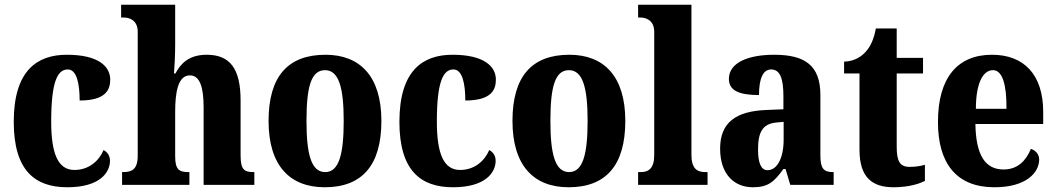

<svg xmlns="http://www.w3.org/2000/svg" viewBox="-20 -780 4455 810"><path d="M264 10C401 10 444 -52 444 -102C444 -122 434 -138 417 -147C397 -100 354 -63 294 -63C224 -63 196 -133 196 -267C196 -437 223 -487 266 -487C304 -487 316 -426 316 -356C426 -356 445 -401 445 -444C445 -500 395 -549 262 -549C136 -549 38 -482 38 -266C38 -60 128 10 264 10Z M495 0H779V-54H776C737 -54 719 -63 719 -120V-308C719 -388 730 -462 781 -462C823 -462 839 -413 839 -327V0H1053V-54H1050C1011 -54 995 -63 995 -125V-356C995 -491 950 -549 852 -549C776 -549 742 -511 720 -470H714C716 -496 719 -545 719 -592V-760H491V-706H504C521 -706 561 -698 561 -646V-123C561 -63 534 -54 499 -54H495Z M1350 10C1507 10 1589 -82 1589 -270C1589 -458 1499 -549 1353 -549C1195 -549 1113 -458 1113 -270C1113 -82 1202 10 1350 10ZM1352 -54C1293 -54 1273 -129 1273 -270C1273 -412 1292 -484 1351 -484C1409 -484 1430 -412 1430 -270C1430 -129 1410 -54 1352 -54Z M1891 10C2028 10 2071 -52 2071 -102C2071 -122 2061 -138 2044 -147C2024 -100 1981 -63 1921 -63C1851 -63 1823 -133 1823 -267C1823 -437 1850 -487 1893 -487C1931 -487 1943 -426 1943 -356C2053 -356 2072 -401 2072 -444C2072 -500 2022 -549 1889 -549C1763 -549 1665 -482 1665 -266C1665 -60 1755 10 1891 10Z M2379 10C2536 10 2618 -82 2618 -270C2618 -458 2528 -549 2382 -549C2224 -549 2142 -458 2142 -270C2142 -82 2231 10 2379 10ZM2381 -54C2322 -54 2302 -129 2302 -270C2302 -412 2321 -484 2380 -484C2438 -484 2459 -412 2459 -270C2459 -129 2439 -54 2381 -54Z M2672 0H2965V-54H2955C2921 -54 2897 -69 2897 -126V-760H2672V-706H2683C2700 -706 2740 -698 2740 -646V-126C2740 -69 2716 -54 2683 -54H2672Z M3156 10C3221 10 3246 -13 3285 -67H3294L3314 0H3497V-54H3494C3454 -54 3441 -70 3441 -125V-379C3441 -504 3376 -549 3246 -549C3141 -549 3055 -518 3055 -447C3055 -399 3096 -379 3182 -379C3182 -448 3199 -487 3233 -487C3271 -487 3285 -449 3285 -374V-319L3213 -316C3083 -311 3018 -262 3018 -153C3018 -42 3080 10 3156 10ZM3218 -62C3190 -62 3178 -94 3178 -149C3178 -221 3196 -257 3254 -263L3286 -266V-191C3286 -114 3259 -62 3218 -62Z M3750 10C3816 10 3862 -6 3882 -17V-85C3864 -79 3840 -76 3817 -76C3775 -76 3763 -102 3763 -161V-470H3874V-536H3763V-660H3675C3667 -615 3652 -584 3635 -565C3618 -544 3587 -521 3541 -520V-470H3606V-148C3606 -31 3660 10 3750 10Z M4175 10C4311 10 4364 -53 4364 -107C4364 -130 4348 -146 4329 -152C4309 -103 4274 -65 4214 -65C4137 -65 4097 -124 4095 -257H4381V-308C4381 -466 4299 -549 4165 -549C4020 -549 3937 -453 3937 -265C3937 -91 4015 10 4175 10ZM4226 -321H4097C4097 -427 4126 -484 4169 -484C4209 -484 4227 -423 4226 -321Z"/></svg>

Font: Noto Serif Devanagari Condensed ExtraBold
Style: Regular
Weight: 800
Width: 3
Designer: Universal Thirst, Indian Type Foundry and the Monotype Design Team
Foundry: Monotype Imaging Inc.
Version: Version 2.004